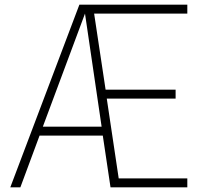

<svg xmlns="http://www.w3.org/2000/svg" viewBox="-20 -800 860 820"><path d="M319 -780H780V-742H382L431 -417H730V-379H436L487 -38H780V0H452L419 -221H149L67 0H24ZM343 -742 163 -259H414Z"/></svg>

Font: Cooper Hewitt
Style: Light
Weight: 703
Designer: Village Type and Design LLC
Foundry: Cooper Hewitt Smithsonian Design Museum
Version: 1.000